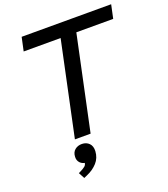

<svg xmlns="http://www.w3.org/2000/svg" viewBox="-166 -820 1031 1178"><g transform="rotate(-20 349.5 -230.5)"><path d="M206.1 0 336.4 -614.3H95.2L114.3 -703.1H698.7L679.7 -614.3H439L308.6 0ZM179.2 242.2 158.2 203.1 168.9 197.8Q192.9 186 202.9 177.2Q212.9 168.5 213.9 154.3L215.3 144L225.6 158.2Q198.2 156.2 183.6 140.4Q168.9 124.5 170.4 101.1Q171.4 71.8 190.4 56.2Q209.5 40.5 236.8 41Q265.1 41.5 283 59.6Q300.8 77.6 299.3 110.4Q296.9 154.3 269.5 184.6Q242.2 214.8 201.2 232.4Z"/></g></svg>

Font: Schibsted Grotesk Medium
Style: Italic
Weight: 500
Italic angle: -12°
Designer: Bakken & Baeck AS, Henrik Kongsvoll
Foundry: Schibsted ASA
Version: Version 1.100;gftools[0.9.25]